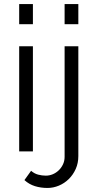

<svg xmlns="http://www.w3.org/2000/svg" viewBox="-20 -750 483 951"><path d="M75 0V-521H143V0ZM75 -630V-730H143V-630ZM215 181Q182 181 153 172Q124 163 101 142L134 96Q150 110 169 115Q188 120 207 120Q225 120 241.5 113Q258 106 271 93.5Q284 81 292 64Q300 47 300 27V-521H368V23Q368 58 355 87Q342 116 320.5 137Q299 158 271.5 169.5Q244 181 215 181ZM300 -630V-730H368V-630Z"/></svg>

Font: Boldmen
Style: Regular
Weight: 400
Designer: Matt McInerney, Pablo Impallari, Rodrigo Fuenzalida
Foundry: LIVING CONCEPT
Version: Version 1.000